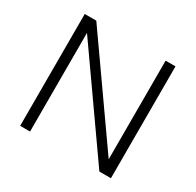

<svg xmlns="http://www.w3.org/2000/svg" viewBox="-146 -831 1012 993"><g transform="rotate(30 360.0 -334.0)"><path d="M89 0V-668H158L572 -79V-668H631V0H562L148 -589V0Z"/></g></svg>

Font: Gantari Light
Style: Regular
Weight: 300
Designer: Anugrah Pasau
Foundry: Lafontype
Version: Version 1.000; ttfautohint (v1.8.3)